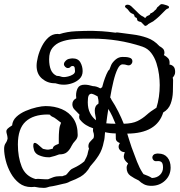

<svg xmlns="http://www.w3.org/2000/svg" viewBox="-27 -791 875 934"><path d="M186 123Q164 123 142 118Q138 118 133.5 118.5Q129 119 125 119Q91 119 66.5 100Q42 81 25.5 51.5Q9 22 1 -10Q-7 -42 -7 -67Q-7 -84 0.5 -94.5Q8 -105 10 -118Q9 -130 6.5 -138Q4 -146 4 -152Q4 -159 10 -165Q16 -171 32 -181Q34 -205 52.5 -222.5Q71 -240 98 -251.5Q125 -263 151.5 -269Q178 -275 195 -275Q238 -275 273.5 -260Q309 -245 330 -214Q351 -183 351 -134Q351 -119 339.5 -107Q328 -95 321 -81Q312 -62 299 -51Q286 -40 263 -40H261Q251 -36 240 -32.5Q229 -29 219 -27Q215 -25 211 -26H207Q185 -26 162 -36Q139 -46 136 -72Q135 -75 135 -78Q135 -81 135 -83Q135 -96 142 -96Q148 -96 156.5 -89Q165 -82 172.5 -75Q180 -68 182 -67Q187 -66 193.5 -64.5Q200 -63 207 -63Q212 -63 230 -68Q230 -80 248 -87L253 -89L259 -92V-95Q259 -103 259 -120Q259 -137 260.5 -154Q262 -171 264 -177L270 -194Q260 -201 248.5 -210.5Q237 -220 226 -224Q219 -227 216 -233Q213 -233 210.5 -233.5Q208 -234 205 -234Q135 -234 97.5 -199.5Q60 -165 60 -88Q60 -27 78.5 19.5Q97 66 146 80Q150 80 152.5 79.5Q155 79 157 79Q167 79 174 80Q181 81 191 81H207Q218 76 232.5 71Q247 66 266 66H277Q281 64 284.5 63Q288 62 292 61Q298 57 300 54L304 49Q308 44 314 37.5Q320 31 330 27Q361 13 383 -6Q389 -17 394 -27.5Q399 -38 401 -51Q402 -54 403 -59Q404 -64 406 -68Q405 -70 404 -73Q403 -76 403 -79Q403 -92 410 -100Q417 -108 421 -112L428 -119Q429 -123 429.5 -125.5Q430 -128 430 -131Q430 -141 427 -148Q424 -155 426 -167Q407 -173 391 -183Q375 -193 363 -208Q358 -213 358 -222Q358 -225 358.5 -227.5Q359 -230 360 -233L358 -235Q348 -246 336.5 -257Q325 -268 325 -284Q325 -303 344 -313Q344 -317 343.5 -320Q343 -323 343 -327Q343 -347 351.5 -363Q360 -379 385 -379Q395 -379 405 -377Q415 -375 425 -372Q442 -372 461 -361Q462 -362 466 -364L470 -367Q471 -373 477 -392Q483 -411 491 -430Q499 -449 505 -452L514 -475Q520 -488 535 -501Q550 -514 569 -514Q579 -514 587 -513.5Q595 -513 604 -510Q617 -506 617 -493Q617 -484 610 -477.5Q603 -471 592 -474Q581 -478 569 -478Q556 -478 545 -455.5Q534 -433 525 -396Q516 -359 509 -317L511 -314Q513 -312 513.5 -310Q514 -308 515 -306Q533 -279 548.5 -248Q564 -217 575 -189Q617 -190 641.5 -202Q666 -214 686 -232Q706 -250 734 -267Q742 -292 746 -320Q750 -348 750 -377Q750 -400 746.5 -428Q743 -456 734 -484Q725 -512 708.5 -533.5Q692 -555 666 -564Q606 -584 545.5 -593.5Q485 -603 421 -603H383Q355 -603 325 -600Q295 -597 269.5 -587.5Q244 -578 228 -558Q212 -538 212 -503Q212 -472 220.5 -451.5Q229 -431 249 -422Q255 -422 260.5 -421Q266 -420 271 -418L274 -417Q276 -417 278.5 -416.5Q281 -416 284 -416Q292 -416 304.5 -419Q317 -422 327.5 -428.5Q338 -435 338 -445Q338 -451 336.5 -460.5Q335 -470 326 -470Q323 -470 321 -469Q319 -468 318 -468Q313 -460 303 -460Q296 -460 290 -466Q284 -472 284 -479Q284 -485 288 -490Q297 -502 308 -504.5Q319 -507 326 -507Q353 -507 364 -487.5Q375 -468 375 -445Q375 -422 360 -407.5Q345 -393 324 -386Q303 -379 284 -379Q272 -379 261.5 -381Q251 -383 242 -386H239Q204 -386 177.5 -408.5Q151 -431 151 -471Q151 -489 157.5 -515Q164 -541 177 -566.5Q190 -592 209 -609Q228 -626 253 -626Q259 -626 262 -625Q299 -637 341.5 -639Q384 -641 421 -641Q438 -641 468.5 -639Q499 -637 535 -632Q541 -634 546 -633Q581 -628 618 -623.5Q655 -619 689 -607Q723 -595 748 -567Q759 -561 766 -554Q773 -547 773 -533Q773 -530 772 -527.5Q771 -525 770 -523L772 -522Q783 -516 790.5 -508Q798 -500 798 -486Q798 -485 798 -482Q798 -479 797 -477Q808 -476 816.5 -468Q825 -460 825 -441Q825 -432 821.5 -425.5Q818 -419 813 -413Q815 -407 815 -401Q815 -375 814 -344Q813 -313 803 -286Q793 -259 767 -244Q736 -142 592 -141L595 -131Q599 -119 603.5 -104Q608 -89 614 -72Q615 -71 615 -70Q615 -69 616 -67Q627 -36 639.5 -4.5Q652 27 665 47L671 56Q682 60 692.5 64.5Q703 69 709 73L712 75Q737 74 751.5 59.5Q766 45 766 24Q766 4 758.5 -2.5Q751 -9 735 -7Q725 -6 719.5 -12Q714 -18 714 -25Q714 -31 718.5 -36.5Q723 -42 731 -43Q734 -44 737 -44Q740 -44 743 -44Q772 -44 787.5 -25Q803 -6 803 24Q803 62 776 87.5Q749 113 709 113Q688 113 673.5 105.5Q659 98 648 87Q626 77 607.5 64Q589 51 589 25Q589 19 591 14Q593 9 596 4Q575 -13 575 -29Q575 -36 580 -51H579Q567 -51 558.5 -59Q550 -67 550 -77Q550 -86 556 -95Q537 -103 536.5 -115.5Q536 -128 536 -142Q510 -142 484 -148Q483 -132 481.5 -119.5Q480 -107 478 -102Q471 -63 453 -35Q435 -7 412 18Q403 35 390.5 48Q378 61 364 69Q343 81 313 92Q300 100 281 103Q264 107 247 111Q230 115 214 117Q208 119 201 121Q194 123 186 123ZM440 -206Q440 -216 437 -228.5Q434 -241 434 -254Q434 -264 438 -272.5Q442 -281 452 -287Q453 -297 451.5 -305.5Q450 -314 448 -322Q441 -326 434 -329.5Q427 -333 419 -335Q409 -335 404.5 -326.5Q400 -318 400 -294Q400 -263 411 -241.5Q422 -220 440 -206ZM535 -189Q528 -207 519.5 -225Q511 -243 500 -261Q497 -243 494.5 -225.5Q492 -208 490 -191Q501 -190 512.5 -189.5Q524 -189 535 -189ZM679 -665Q677 -665 669 -674Q661 -683 659 -684Q648 -686 644 -689Q640 -692 639 -701Q639 -703 635.5 -705Q632 -707 629 -708L625 -719Q624 -722 616.5 -724.5Q609 -727 604 -733Q596 -743 594.5 -745Q593 -747 592 -747.5Q591 -748 584 -754Q581 -757 581 -760Q581 -764 586 -766.5Q591 -769 596 -768Q604 -767 610.5 -761.5Q617 -756 638 -735Q641 -732 646.5 -726.5Q652 -721 655 -719L662 -714Q664 -713 669 -710.5Q674 -708 679 -703Q685 -712 692 -714.5Q699 -717 702 -720Q704 -726 707 -727Q710 -728 714 -729Q714 -729 714.5 -729.5Q715 -730 715 -731Q716 -733 718 -733Q720 -733 722 -736Q726 -741 729.5 -743Q733 -745 736 -752Q738 -756 740 -757Q742 -758 745 -761Q747 -764 751.5 -767.5Q756 -771 760 -771Q766 -771 781.5 -766Q797 -761 795 -756Q795 -752 793 -751Q782 -747 778.5 -742.5Q775 -738 766 -730Q756 -720 748 -712Q740 -704 718 -687Q716 -686 709.5 -682.5Q703 -679 698 -676Q694 -674 692 -671.5Q690 -669 686 -667Q682 -665 679 -665Z"/></svg>

Font: RU Serius
Style: Regular
Weight: 400
Designer: Robert E. Leuschke
Foundry: Robert E. Leuschke
Version: Version 1.011; ttfautohint (v1.8.3)